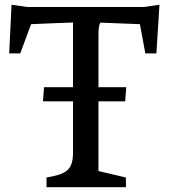

<svg xmlns="http://www.w3.org/2000/svg" viewBox="-20 -776 706 796"><path d="M172.9 0H502V-40L388.2 -66.9V-356H499L503.4 -414.6H388.2V-629.4C388.2 -657.7 390.1 -672.9 396.5 -682.1C430.2 -681.2 481.4 -679.2 560.1 -675.8L582.5 -554.7H628.4L641.1 -756.3L576.7 -747.1H92.3L27.8 -756.3L18.1 -554.7H64L108.9 -675.8C196.8 -679.7 250 -681.6 282.7 -682.6V-414.6H162.6L158.2 -356H282.7V-142.6C282.7 -64 246.1 -53.7 172.9 -40Z"/></svg>

Font: Donegal One
Style: Regular
Weight: 400
Designer: Gary Lonergan
Foundry: Sorkin Type Co.
Version: Version 1.004